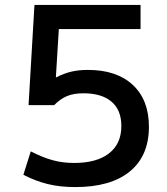

<svg xmlns="http://www.w3.org/2000/svg" viewBox="-20 -750 680 780"><path d="M286 10Q223 10 173 -2.5Q123 -15 75 -40L105 -135Q154 -110 194.5 -99Q235 -88 281 -88Q373 -88 423 -127Q473 -166 473 -238Q473 -303 433 -337Q393 -371 319 -371Q280 -371 253 -360Q226 -349 200 -323H96L120 -730H551V-632H219L207 -436H209Q240 -452 270 -459Q300 -466 337 -466Q454 -466 519.5 -405Q585 -344 585 -235Q585 -117 507.5 -53.5Q430 10 286 10Z"/></svg>

Font: M PLUS 2 Medium
Style: Regular
Weight: 500
Designer: Coji Morishita
Foundry: UNDERFOREST DESIGN
Version: Version 1.001